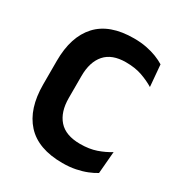

<svg xmlns="http://www.w3.org/2000/svg" viewBox="-159 -764 835 889"><g transform="rotate(30 258.0 -319.0)"><path d="M301.5 13.5Q171.5 13.5 107.2 -57Q43 -127.5 43 -257.5V-383.5Q43 -512.5 107.2 -582.5Q171.5 -652.5 301 -652.5Q338 -652.5 368.5 -646.5Q399 -640.5 423.8 -630.8Q448.5 -621 467 -609.5L477 -494Q447.5 -512 410.5 -525Q373.5 -538 324 -538Q250 -538 213.5 -496.5Q177 -455 177 -379.5V-262.5Q177 -187.5 214 -145.8Q251 -104 328.5 -104Q377 -104 414.5 -117Q452 -130 482 -149L472 -31.5Q454 -20 428.5 -9.8Q403 0.5 371.2 7Q339.5 13.5 301.5 13.5Z"/></g></svg>

Font: Anek Telugu SemiBold
Style: Regular
Weight: 600
Designer: Omkar Bhoir (Telugu), Yesha Goshar (Latin)
Foundry: Ek Type
Version: Version 1.003